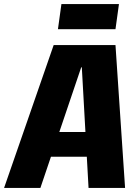

<svg xmlns="http://www.w3.org/2000/svg" viewBox="-52 -921 677 941"><path d="M211 -700H514L561 0H382L349 -591H346L146 0H-32ZM178 -274H427L409 -153H161ZM531 -901 514 -778H232L249 -901Z"/></svg>

Font: Pathway Extreme Condensed ExtraBold
Style: Italic
Weight: 800
Width: 3
Italic angle: -8°
Version: Version 1.001;gftools[0.9.26]